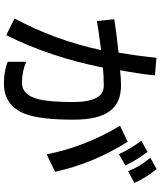

<svg xmlns="http://www.w3.org/2000/svg" viewBox="62 -806 837 1002"><g transform="rotate(90 481.0 -305.5)"><path d="M804 -671 863 -704Q909 -647 935 -588L874 -555Q851 -615 804 -671ZM412 -1Q475 -1 497 -83Q513 -140 513 -270Q513 -348 491 -390Q471 -428 427 -428Q372 -428 333 -423Q278 -147 164 81L77 38Q191 -176 242 -414L211 -410Q142 -401 90 -392L81 -483Q157 -495 255 -505Q271 -596 282 -703L374 -695Q366 -615 347 -513Q387 -518 427 -518Q516 -518 559 -461Q605 -402 605 -270Q605 -96 575 -18Q533 93 415 93Q350 93 303 73V-23Q355 -1 412 -1ZM715 -624 773 -656Q811 -608 844 -541L785 -507Q757 -568 715 -624ZM637 -513 720 -553Q833 -375 877 -174L786 -130Q747 -329 637 -513Z"/></g></svg>

Font: Gmarket Sans TTF Medium
Style: Regular
Weight: 500
Designer: Creative Director : Sungho Lee; Art Director : Kiwoong Choi; Project Manager : Sori Yang, Jongwook Yoon; Font Designer :
Foundry: Sandoll Inc.
Version: Version 1.000;hotconv 1.0.109;makeotfexe 2.5.65596